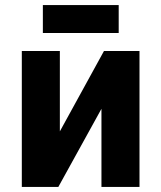

<svg xmlns="http://www.w3.org/2000/svg" viewBox="-20 -737 636 757"><path d="M66 0V-536H216V-219L390 -536H530V0H380V-308L210 0ZM149 -607V-717H448V-607Z"/></svg>

Font: Geist
Style: Bold
Weight: 400
Designer: Basement.studio, Andrés Briganti, Mateo Zaragoza
Foundry: Basement.studio, Vercel, Andrés Briganti, Guido Ferreyra, Mateo Zaragoza
Version: Version 1.401